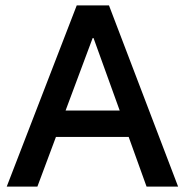

<svg xmlns="http://www.w3.org/2000/svg" viewBox="-20 -695 688 715"><path d="M5 0 265.8 -675H385.8L643.3 0H525.8L459.2 -185H188.3L119.2 0ZM224.2 -283.3H425.8L328.3 -553.3H325Z"/></svg>

Font: Funnel Sans Medium
Style: Regular
Weight: 500
Version: Version 1.000; Beta; Release 5; Build 24; ttfautohint (v1.8.